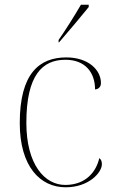

<svg xmlns="http://www.w3.org/2000/svg" viewBox="-20 -786 488 816"><path d="M229 -616V-606H231C270 -651 329 -721 357 -756V-766H324C298 -721 257 -656 229 -616ZM259 10C358 10 413 -53 413 -88C413 -100 410 -108 402 -114C389 -57 346 -1 259 0C169 1 92 -88 92 -264C92 -467 160 -532 258 -532C343 -532 384 -477 384 -406C399 -407 409 -417 409 -433C409 -490 354 -542 262 -542C148 -542 64 -475 64 -263C64 -78 151 10 259 10Z"/></svg>

Font: Noto Serif Display Thin
Style: Regular
Weight: 100
Designer: Monotype Design Team
Foundry: Monotype Imaging Inc.
Version: Version 2.009